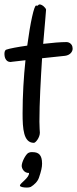

<svg xmlns="http://www.w3.org/2000/svg" viewBox="-38 -618 348 867"><path d="M170 -574C170 -581 153 -598 141 -598C135 -598 134 -592 130 -592C129 -592 126 -593 125 -593C116 -593 99 -517 85 -412C42 -406 5 -399 -9 -394C-16 -392 -18 -383 -18 -374C-18 -365 -15 -338 10 -338C12 -338 14 -339 16 -339L77 -346C69 -271 64 -187 64 -106C64 -37 68 27 115 27C123 27 142 3 142 -19C142 -24 140 -42 140 -69C140 -154 146 -261 152 -355L256 -366C279 -369 290 -385 290 -398C290 -401 289 -404 289 -407C288 -414 279 -428 262 -428C237 -428 198 -425 157 -420C164 -504 170 -567 170 -574ZM152 121C152 81 136 69 109 69C104 69 99 68 89 73C77 81 60 114 60 131C60 142 70 164 93 163C95 185 52 209 52 220C52 226 68 229 83 229C90 229 97 228 101 226C117 216 132 202 138 184C148 155 152 137 152 121Z"/></svg>

Font: Oregano
Style: Regular
Weight: 400
Designer: Astigmatic (AOETI)
Foundry: Astigmatic (AOETI)
Version: Version 1.000